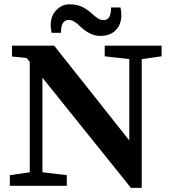

<svg xmlns="http://www.w3.org/2000/svg" viewBox="-20 -868 801 897"><path d="M642.1 9.8H591.8L178.2 -504.9V-63L292 -49.8V0H25.9V-49.8L119.1 -63V-579.1L104 -597.2L36.1 -604V-654.8H232.9L584 -211.9V-591.8L469.2 -605V-654.8H734.9V-605L642.1 -591.8ZM546.9 -796.9Q546.9 -753.9 521 -727.1Q495.1 -700.2 447.8 -700.2Q400.4 -700.2 353 -746.1Q324.2 -774.9 301.8 -774.9Q264.2 -774.9 265.1 -714.8H221.2Q216.8 -736.8 216.8 -750Q216.8 -793.9 243.2 -820.8Q269.5 -847.7 303.7 -847.7Q337.9 -847.7 360.8 -837.4Q383.8 -827.1 403.3 -809.6Q422.9 -792 435.5 -783.2Q447.3 -774.4 464.8 -774.4Q499 -773.9 499 -833H543Q546.9 -815.4 546.9 -796.9Z"/></svg>

Font: SourceSerifPro-Bold
Style: Bold
Weight: 700
Designer: Frank Grießhammer
Foundry: Adobe Systems Incorporated
Version: Version 1.014;PS Version 1.0;hotconv 1.0.73;makeotf.lib2.5.5